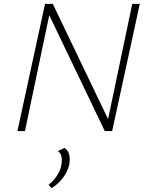

<svg xmlns="http://www.w3.org/2000/svg" viewBox="-20 -678 760 993"><path d="M70 0 213 -658H247L109 0ZM542 0H522L221 -628L228 -658H253L550 -39ZM703 -658 560 0H526L664 -658ZM247 295 231 278Q256 258 274 231.5Q292 205 297 177Q302 152 298 132.5Q294 113 279 103L314 87Q334 101 338.5 124Q343 147 338 174Q333 196 320.5 218.5Q308 241 289.5 260.5Q271 280 247 295Z"/></svg>

Font: Ysabeau Office ExtraLight
Style: Italic
Weight: 250
Italic angle: -12°
Designer: Christian Thalmann (Catharsis Fonts)
Version: Version 2.001;gftools[0.9.30]; featfreeze: tnum,lnum,ss02